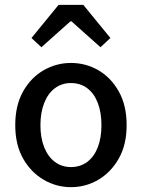

<svg xmlns="http://www.w3.org/2000/svg" viewBox="-20 -761 586 793"><path d="M273 12Q213 12 160.5 -18.5Q108 -49 75.5 -106Q43 -163 43 -244Q43 -326 75.5 -383.5Q108 -441 160.5 -471Q213 -501 273 -501Q334 -501 386 -471Q438 -441 470.5 -383.5Q503 -326 503 -244Q503 -163 470.5 -106Q438 -49 386 -18.5Q334 12 273 12ZM273 -71Q312 -71 340.5 -92.5Q369 -114 384 -153Q399 -192 399 -244Q399 -296 384 -335.5Q369 -375 340.5 -396.5Q312 -418 273 -418Q235 -418 206.5 -396.5Q178 -375 162.5 -335.5Q147 -296 147 -244Q147 -192 162.5 -153Q178 -114 206.5 -92.5Q235 -71 273 -71ZM151 -566 110 -604 222 -741H324L436 -604L395 -566L275 -673H271Z"/></svg>

Font: Assistant ExtraLight SemiBold
Style: Regular
Weight: 600
Version: Version 3.000